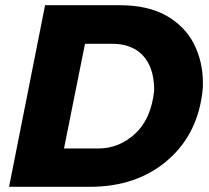

<svg xmlns="http://www.w3.org/2000/svg" viewBox="-20 -721 808 741"><path d="M327 0H15L154 -701H440Q548 -701 619.5 -662Q694 -620 728.5 -551.5Q763 -483 763 -402V-384Q748 -208 628.5 -104Q509 0 327 0ZM360 -148Q439 -148 501 -204.5Q563 -261 575 -371Q575 -433 554.5 -473.2Q534 -513.5 497.8 -532.8Q461.5 -552 414 -552H308L227 -148Z"/></svg>

Font: Argentum Novus
Style: Bold Italic
Weight: 700
Designer: Julieta Ulanovsky (font) & Cristiano Sobral (main changes)
Foundry: Julieta Ulanovsky (font) & Cristiano Sobral (main changes)
Version: Version 3.00;November 27, 2020;FontCreator 13.0.0.2655 64-bi